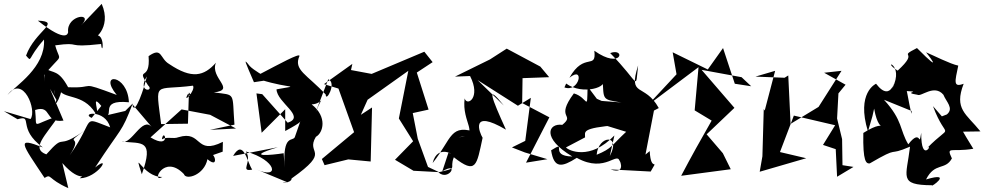

<svg xmlns="http://www.w3.org/2000/svg" viewBox="-58 -865 5101 995"><path d="M170 -441C181 -554 123 -497 158 -461C274 -603 255 -533 228 -630C372 -650 272 -615 466 -637C474 -556 493 -726 418 -670C420 -647 525 -718 469 -845L361 -732C435 -805 285 -789 295 -698C294 -696 292 -636 138 -758C264 -753 124 -706 77 -577C110 -539 81 -560 170 -660C179 -516 22 -420 -19 -373C62 -482 135 -292 100 -248L-38 -289L33 -247C118 -272 27 -201 164 -101C23 -157 53 -123 173 57C210 34 187 62 296 110L265 -20C369 100 400 17 355 59C448 58 524 -69 435 3C575 -212 570 -172 630 -329L591 -290L480 -264C544 -257 447 -351 610 -335C604 -482 448 -493 547 -373C339 -450 449 -406 295 -413C245 -505 219 -484 176 -510ZM417 -254C358 -280 487 -300 513 -205C357 -264 442 -255 303 -60C384 -183 254 -99 388 -194C223 -75 290 -187 182 -65C100 -95 177 -161 246 -264C100 -218 136 -190 124 -295C214 -324 169 -225 271 -240L201 -405L234 -348C216 -276 306 -457 230 -422C217 -310 225 -453 244 -408C267 -345 370 -387 437 -278C465 -269 408 -388 467 -316Z M1096 -79 1097 -130C952 -57 991 -192 867 -154C839 -143 809 -159 781 -143C791 -210 834 -85 722 -153L883 -298L1031 -270L1165 -199L1030 -192L1157 -219C1144 -389 1167 -371 1050 -386C1169 -400 1028 -460 1061 -540C999 -470 936 -454 819 -533C769 -562 783 -624 712 -574C723 -436 643 -525 709 -423C746 -389 650 -384 703 -469C693 -420 638 -252 628 -325L729 -206C679 -265 623 -112 573 -131C677 -120 742 -145 677 38C631 -105 680 54 783 52C723 89 790 -72 895 37C905 71 1001 42 1017 -40C1092 25 1044 -126 1004 -47ZM972 -318 921 -386 916 -224 777 -222C748 -453 738 -394 942 -421C958 -397 883 -319 917 -380Z M1470 -155C1461 -129 1406 -175 1417 3L1412 -71C1351 -61 1200 -47 1382 -102L1150 -57C1204 -148 1222 -26 1249 14C1181 27 1253 -28 1216 -80C1377 -35 1394 68 1271 13L1430 79C1368 86 1455 87 1453 60C1665 -90 1523 -63 1579 -156C1617 -176 1640 -260 1557 -324C1618 -326 1621 -389 1578 -284L1643 -454C1689 -437 1630 -331 1630 -375C1534 -479 1461 -502 1494 -575C1496 -592 1389 -533 1291 -482C1321 -466 1257 -500 1236 -523C1199 -570 1213 -545 1258 -439L1350 -453C1310 -466 1420 -485 1299 -477L1295 -451C1449 -403 1503 -426 1375 -402C1377 -333 1529 -261 1433 -229L1301 -377L1271 -381L1298 -177L1420 -299V-186C1517 -238 1494 -235 1499 -238Z M2160 0 2107 -146 2081 -279 2163 -297 2102 -489 2184 -543 2141 -597 1868 -482 1761 -502 1768 -534 1621 -429 1696 -406 1777 -180 1610 -41 1624 -9 1747 -39 1863 -28 1870 -308 1812 -270 1847 -348 2058 -498 2009 -251 2083 -133 1989 -37 2085 20 2217 27Z M2742 -520 2568 -613 2481 -557 2300 -468 2378 -471C2436 -358 2362 -312 2350 -355C2333 -228 2434 -168 2319 -153L2419 -176C2272 -229 2287 -149 2184 -20C2210 -127 2312 -49 2266 -74L2234 23C2326 -32 2268 78 2214 28C2322 3 2268 14 2294 -50C2410 41 2412 -7 2443 -151C2427 -177 2375 -304 2564 -193C2489 -358 2458 -437 2553 -318L2417 -450L2626 -317L2693 -358L2664 -135L2595 -101L2662 -75L2779 -40L2668 -22L2789 -257L2648 -331L2650 -460L2788 -465Z M3287 -64 3331 -292 3356 -305C3282 -439 3195 -356 3249 -526C3233 -391 3261 -431 3104 -590C3186 -620 3165 -501 3022 -602C3034 -500 2969 -598 2893 -462C2974 -528 2944 -383 2867 -412L2876 -432C2959 -370 3103 -413 3065 -457C3071 -346 3060 -350 3162 -334L3060 -342L3035 -353L2987 -417C2984 -279 2990 -360 2916 -381C2816 -247 2926 -275 2856 -218C2783 -228 2748 -149 2908 -54C2782 -56 2887 -142 2798 -86C2813 10 2854 2 2931 -47C3084 38 3144 -92 3155 -22C3140 -65 3201 46 3106 13L3314 24C3359 -55 3315 37 3309 -82ZM2974 -153C2975 -182 2950 -201 3142 -217L3070 -218L3187 -182C3110 -111 3115 -96 3034 -63C3043 -166 3164 -172 3102 -56L3126 -163C3000 -31 2888 -85 2875 -101Z M3835 -418 3750 -431 3689 -616 3610 -505 3428 -594 3448 -480 3297 -318 3562 -517 3542 -293 3630 -240C3576 -146 3523 -51 3472 46L3729 12L3688 -71L3604 -169L3748 -306L3578 -503L3785 -465Z M4365 0 4308 -9 4306 -144 4280 -251 4287 -381 4324 -426 4213 -488 4303 -498 4184 -311 4039 -223 4027 -474 4008 -462 3857 -468 3959 -498 3905 -292 3900 -300 3893 -55 3879 25 4120 -45 3984 -77 4056 -266 4270 -216 4207 -114 4273 -92 4280 51Z M4463 -262 4472 -302C4502 -133 4565 -271 4416 -176C4413 -25 4431 -17 4449 -18C4614 -114 4533 -51 4658 -105C4640 52 4596 94 4772 95C4761 111 4888 21 4741 65C4787 -26 4840 20 4875 -44C4844 -110 4871 -75 4986 -94C4874 -272 4893 -285 4886 -182L5023 -184C4949 -276 4885 -299 4936 -431C4880 -410 4891 -443 4908 -525C4867 -533 4777 -579 4741 -594C4741 -594 4847 -462 4694 -616C4587 -562 4713 -608 4594 -499C4501 -558 4633 -539 4566 -407C4584 -488 4567 -320 4482 -431C4481 -431 4378 -385 4440 -184ZM4823 -262 4777 -315C4848 -123 4885 -239 4745 -96C4783 -132 4715 -8 4716 -177C4702 -90 4718 -207 4649 -117C4604 -191 4622 -240 4523 -348L4666 -290C4670 -230 4642 -397 4641 -393C4725 -389 4613 -387 4696 -374C4715 -361 4783 -431 4831 -374C4845 -338 4887 -304 4849 -272Z"/></svg>

Font: Asimov Silicon
Style: Regular
Weight: 400
Designer: Google
Version: Version 2.000980; 2014